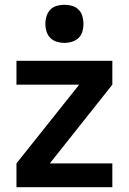

<svg xmlns="http://www.w3.org/2000/svg" viewBox="-20 -785 540 805"><path d="M250 -605Q266 -605 282 -610Q298 -615 309.5 -626Q321 -637 325.5 -653Q330 -669 330 -685Q330 -701 325.5 -717Q321 -733 309.5 -744.5Q298 -756 282 -760.5Q266 -765 250 -765Q234 -765 218 -760.5Q202 -756 191 -744.5Q180 -733 175 -717Q170 -701 170 -685Q170 -669 175 -653Q180 -637 191 -626Q202 -615 218 -610Q234 -605 250 -605ZM49 0H451V-100H189L451 -430V-530H49V-430H312L49 -100Z"/></svg>

Font: Iosevka SS09
Style: Bold
Weight: 700
Monospace: yes
Designer: Belleve Invis
Foundry: Belleve Invis
Version: Version 5.2.1; ttfautohint (v1.8.3)